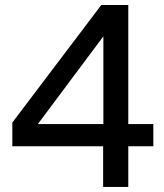

<svg xmlns="http://www.w3.org/2000/svg" viewBox="-20 -740 650 760"><path d="M28.8 -161.1V-254.9L380.9 -720.2H487.8V-249H586.9V-161.1H487.8V0H388.2V-161.1ZM129.9 -249H389.2V-596.2Z"/></svg>

Font: Aspekta 450
Style: Regular
Weight: 450
Designer: Ivo Dolenc
Version: Version 2.000